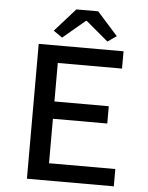

<svg xmlns="http://www.w3.org/2000/svg" viewBox="-57 -883 714 929"><g transform="rotate(5 300.0 -418.5)"><path d="M109 0V-655H521V-571H209V-384H473V-300H209V-84H531V0ZM219 -695 176 -725 276 -837H382L482 -725L439 -695L331 -786H327Z"/></g></svg>

Font: Source Code Pro ExtraLight Medium
Style: Regular
Weight: 500
Monospace: yes
Version: Version 1.018;hotconv 1.0.116;makeotfexe 2.5.65601